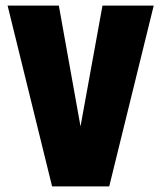

<svg xmlns="http://www.w3.org/2000/svg" viewBox="-20 -662 573 682"><path d="M344 -642H526L368 0H165L7 -642H189L266 -213Z"/></svg>

Font: Teko Variable Light
Style: Regular
Weight: 300
Designer: Manushi Parikh, Jonny Pinhorn
Foundry: Indian Type Foundry
Version: Version 3.000